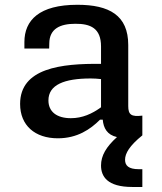

<svg xmlns="http://www.w3.org/2000/svg" viewBox="-20 -552 660 783"><path d="M295.5 -532.5C140 -532.5 79.5 -469.5 79.5 -380.5V-354H180.5L181 -375C181.5 -435.5 226 -455 287 -455C349 -455.5 392 -437 392 -362.5V-291.5C229 -293.5 62 -274 62 -128C62 -40.5 122.5 12 216 12C295 12 348.5 -24.5 388 -64H399C402 -30 416.5 -2 457 7C413 47 392 82.5 392 123C392 167 417 210.5 519.5 210.5H560.5V138H546C504 138 490 123 490 99.5C490 73.5 508 42.5 560.5 0V-80.5C515.5 -75 503 -84 503 -119.5V-368.5C503 -490 425 -532.5 295.5 -532.5ZM177.5 -142.5C177.5 -206 241.5 -232 350 -232C364 -232 378 -231 392 -229.5V-114.5C355.5 -88 316 -70 269 -70C212 -70 177.5 -96 177.5 -142.5Z"/></svg>

Font: Monaspace Neon Medium
Style: Regular
Weight: 500
Designer: Riley Cran & the Lettermatic Team
Foundry: Lettermatic
Version: Version 1.200 (Monaspace Neon)